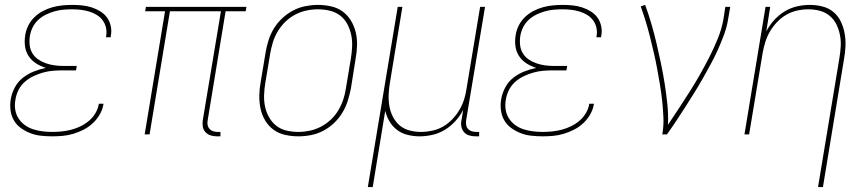

<svg xmlns="http://www.w3.org/2000/svg" viewBox="-20 -548 3540 783"><path d="M193 8Q170 8 147 5.5Q124 3 103.5 -5Q83 -13 65.5 -25.5Q48 -38 37 -56.5Q26 -75 23 -98Q20 -121 24 -144Q28 -168 40.5 -191.5Q53 -215 73.5 -231Q94 -247 118 -256.5Q142 -266 167 -271Q145 -278 127 -289.5Q109 -301 97 -319Q85 -337 82 -359.5Q79 -382 83 -405Q86 -425 95.5 -444Q105 -463 120.5 -478Q136 -493 155 -503Q174 -513 194 -518.5Q214 -524 234.5 -526Q255 -528 275 -528Q295 -528 315 -526Q335 -524 353.5 -518Q372 -512 388.5 -502Q405 -492 416 -477Q427 -462 431.5 -442.5Q436 -423 432 -402Q432 -401 432 -399.5Q432 -398 431 -396H412Q412 -397 412.5 -398.5Q413 -400 413 -401Q416 -419 412 -436Q408 -453 398 -466Q388 -479 374 -487.5Q360 -496 343.5 -501Q327 -506 309.5 -508Q292 -510 275 -510Q257 -510 239 -508.5Q221 -507 203 -502Q185 -497 167.5 -488.5Q150 -480 136 -467Q122 -454 113.5 -437Q105 -420 102 -402Q99 -383 101 -364.5Q103 -346 112 -331Q121 -316 135.5 -306Q150 -296 167 -290Q184 -284 202.5 -281.5Q221 -279 240 -279H293L290 -261H237Q217 -261 197 -259.5Q177 -258 157 -252.5Q137 -247 117.5 -238Q98 -229 81.5 -214.5Q65 -200 55.5 -181Q46 -162 43 -142Q39 -121 42 -101.5Q45 -82 55 -66Q65 -50 80.5 -38.5Q96 -27 114.5 -21Q133 -15 153 -12.5Q173 -10 193 -10Q212 -10 231.5 -12Q251 -14 270.5 -19Q290 -24 308.5 -33Q327 -42 343 -55.5Q359 -69 369.5 -87Q380 -105 383 -124Q383 -125 383 -125Q383 -125 383 -125H402Q402 -125 402 -124.5Q402 -124 402 -124Q399 -103 387.5 -82.5Q376 -62 359 -46Q342 -30 321.5 -19.5Q301 -9 279.5 -2.5Q258 4 236.5 6Q215 8 193 8Z M864 8Q851 8 838.5 4Q826 0 817.5 -9.5Q809 -19 807 -32Q805 -45 807 -58L881 -502H673L590 0H570L653 -502H572L575 -520H985L982 -502H900L827 -58Q825 -49 826.5 -39.5Q828 -30 834 -23Q840 -16 849 -13Q858 -10 867 -10H879V8Z M1197 8Q1169 8 1142.5 2Q1116 -4 1095.5 -19Q1075 -34 1061.5 -56.5Q1048 -79 1042.5 -105Q1037 -131 1037.5 -158.5Q1038 -186 1043 -213L1063 -333Q1067 -358 1075 -383.5Q1083 -409 1097 -432Q1111 -455 1131.5 -474Q1152 -493 1176 -505.5Q1200 -518 1226 -523Q1252 -528 1277 -528Q1304 -528 1330.5 -522Q1357 -516 1377.5 -501Q1398 -486 1411.5 -463.5Q1425 -441 1431 -415Q1437 -389 1436 -361.5Q1435 -334 1430 -307L1411 -187Q1406 -162 1398 -136.5Q1390 -111 1376 -88Q1362 -65 1342 -46Q1322 -27 1298 -14.5Q1274 -2 1248 3Q1222 8 1197 8ZM1197 -10Q1220 -10 1243.5 -15Q1267 -20 1289 -31.5Q1311 -43 1329.5 -60.5Q1348 -78 1360.5 -99.5Q1373 -121 1380.5 -144Q1388 -167 1391 -190L1411 -310Q1415 -334 1416 -359Q1417 -384 1412 -407Q1407 -430 1396 -450.5Q1385 -471 1366.5 -485Q1348 -499 1324.5 -504.5Q1301 -510 1276 -510Q1253 -510 1229.5 -505Q1206 -500 1184 -488.5Q1162 -477 1144 -459.5Q1126 -442 1113 -420.5Q1100 -399 1093 -376Q1086 -353 1082 -330L1062 -210Q1058 -186 1057 -161Q1056 -136 1061 -113Q1066 -90 1077.5 -69.5Q1089 -49 1107 -35Q1125 -21 1148.5 -15.5Q1172 -10 1197 -10Z M1480 215 1602 -520H1621L1570 -210Q1566 -186 1565 -162Q1564 -138 1568 -115Q1572 -92 1582.5 -71.5Q1593 -51 1610 -36.5Q1627 -22 1650 -16Q1673 -10 1697 -10Q1719 -10 1742.5 -15Q1766 -20 1787 -32Q1808 -44 1825 -62Q1842 -80 1854 -100.5Q1866 -121 1873 -143.5Q1880 -166 1883 -189L1938 -520H1958L1881 -58Q1880 -49 1881 -39.5Q1882 -30 1888 -23Q1894 -16 1903 -13Q1912 -10 1922 -10H1934V8H1919Q1905 8 1892.5 4Q1880 0 1872 -9.5Q1864 -19 1861.5 -32Q1859 -45 1862 -58L1869 -100Q1856 -75 1837 -54Q1818 -33 1794 -18.5Q1770 -4 1743.5 2Q1717 8 1691 8Q1666 8 1642 2Q1618 -4 1599.5 -18Q1581 -32 1569 -52Q1557 -72 1551 -96L1500 215Z M2193 8Q2170 8 2147 5.5Q2124 3 2103.5 -5Q2083 -13 2065.5 -25.5Q2048 -38 2037 -56.5Q2026 -75 2023 -98Q2020 -121 2024 -144Q2028 -168 2040.5 -191.5Q2053 -215 2073.5 -231Q2094 -247 2118 -256.5Q2142 -266 2167 -271Q2145 -278 2127 -289.5Q2109 -301 2097 -319Q2085 -337 2082 -359.5Q2079 -382 2083 -405Q2086 -425 2095.5 -444Q2105 -463 2120.5 -478Q2136 -493 2155 -503Q2174 -513 2194 -518.5Q2214 -524 2234.5 -526Q2255 -528 2275 -528Q2295 -528 2315 -526Q2335 -524 2353.5 -518Q2372 -512 2388.5 -502Q2405 -492 2416 -477Q2427 -462 2431.5 -442.5Q2436 -423 2432 -402Q2432 -401 2432 -399.5Q2432 -398 2431 -396H2412Q2412 -397 2412.5 -398.5Q2413 -400 2413 -401Q2416 -419 2412 -436Q2408 -453 2398 -466Q2388 -479 2374 -487.5Q2360 -496 2343.5 -501Q2327 -506 2309.5 -508Q2292 -510 2275 -510Q2257 -510 2239 -508.5Q2221 -507 2203 -502Q2185 -497 2167.5 -488.5Q2150 -480 2136 -467Q2122 -454 2113.5 -437Q2105 -420 2102 -402Q2099 -383 2101 -364.5Q2103 -346 2112 -331Q2121 -316 2135.5 -306Q2150 -296 2167 -290Q2184 -284 2202.5 -281.5Q2221 -279 2240 -279H2293L2290 -261H2237Q2217 -261 2197 -259.5Q2177 -258 2157 -252.5Q2137 -247 2117.5 -238Q2098 -229 2081.5 -214.5Q2065 -200 2055.5 -181Q2046 -162 2043 -142Q2039 -121 2042 -101.5Q2045 -82 2055 -66Q2065 -50 2080.5 -38.5Q2096 -27 2114.5 -21Q2133 -15 2153 -12.5Q2173 -10 2193 -10Q2212 -10 2231.5 -12Q2251 -14 2270.5 -19Q2290 -24 2308.5 -33Q2327 -42 2343 -55.5Q2359 -69 2369.5 -87Q2380 -105 2383 -124Q2383 -125 2383 -125Q2383 -125 2383 -125H2402Q2402 -125 2402 -124.5Q2402 -124 2402 -124Q2399 -103 2387.5 -82.5Q2376 -62 2359 -46Q2342 -30 2321.5 -19.5Q2301 -9 2279.5 -2.5Q2258 4 2236.5 6Q2215 8 2193 8Z M2681 0Q2687 -35 2685.5 -69Q2684 -103 2680.5 -136Q2677 -169 2671.5 -202Q2666 -235 2660 -267.5Q2654 -300 2646.5 -332.5Q2639 -365 2631 -397Q2623 -429 2613.5 -460Q2604 -491 2593 -522L2611 -528Q2625 -490 2636.5 -450.5Q2648 -411 2657.5 -370.5Q2667 -330 2675.5 -289.5Q2684 -249 2690.5 -207.5Q2697 -166 2701.5 -124Q2706 -82 2704 -39Q2727 -73 2749.5 -107.5Q2772 -142 2794 -176.5Q2816 -211 2836 -246.5Q2856 -282 2874.5 -318.5Q2893 -355 2908 -392.5Q2923 -430 2930 -468L2938 -520H2958L2949 -468Q2944 -437 2932.5 -406Q2921 -375 2907.5 -345Q2894 -315 2878 -285.5Q2862 -256 2845.5 -227Q2829 -198 2811 -169Q2793 -140 2775 -112Q2757 -84 2738.5 -56Q2720 -28 2700 0Z M3316 215 3403 -310Q3407 -334 3408.5 -358Q3410 -382 3405.5 -405Q3401 -428 3391 -448.5Q3381 -469 3363.5 -483.5Q3346 -498 3323.5 -504Q3301 -510 3277 -510Q3254 -510 3231 -505Q3208 -500 3187 -488Q3166 -476 3149 -458Q3132 -440 3120 -419.5Q3108 -399 3101 -376.5Q3094 -354 3090 -331L3035 0H3016L3102 -520H3121L3105 -420Q3118 -445 3137 -466Q3156 -487 3180 -501.5Q3204 -516 3230.5 -522Q3257 -528 3283 -528Q3309 -528 3334.5 -521.5Q3360 -515 3379 -499Q3398 -483 3409 -460Q3420 -437 3424.5 -412Q3429 -387 3428 -360.5Q3427 -334 3422 -307L3336 215Z"/></svg>

Font: Iosevka SS04 Thin Oblique
Style: Regular
Weight: 100
Italic angle: -9°
Monospace: yes
Designer: Belleve Invis
Foundry: Belleve Invis
Version: Version 19.0.0; ttfautohint (v1.8.4)